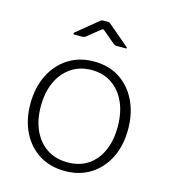

<svg xmlns="http://www.w3.org/2000/svg" viewBox="-112 -832 822 931"><g transform="rotate(15 299.0 -366.5)"><path d="M299 10Q225 10 170 -24.5Q115 -59 84.5 -120.5Q54 -182 54 -262Q54 -344 85 -406.5Q116 -469 171.5 -504.5Q227 -540 300 -540Q374 -540 428.5 -505Q483 -470 513.5 -407.5Q544 -345 544 -264Q544 -183 513.5 -121.5Q483 -60 428 -25Q373 10 299 10ZM301 -34Q361 -34 403.5 -62.5Q446 -91 469 -142.5Q492 -194 492 -264Q492 -334 468.5 -386Q445 -438 402 -467.5Q359 -497 300 -497Q241 -497 197.5 -467.5Q154 -438 130 -386Q106 -334 106 -264Q106 -195 130 -143Q154 -91 197.5 -62.5Q241 -34 301 -34ZM369 -647 311 -696Q304 -702 301.5 -702Q299 -702 291 -696L230 -647Q225 -643 222 -642Q219 -641 214 -641H173Q168 -641 167.5 -644Q167 -647 171 -651L271 -733Q276 -738 280.5 -740.5Q285 -743 292 -743H315Q321 -743 325 -740Q329 -737 332 -734L430 -651Q443 -641 429 -641H384Q380 -641 376.5 -642.5Q373 -644 369 -647Z"/></g></svg>

Font: Libre Franklin Thin ExtraLight
Style: Regular
Weight: 250
Version: Version 3.000